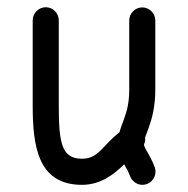

<svg xmlns="http://www.w3.org/2000/svg" viewBox="-20 -514 528 539"><path d="M71.8 -457V-217.8C71.8 -103.5 86.4 4.9 210 4.9C263.2 4.9 300.8 -25.4 328.6 -52.7C335.4 -41 340.8 -31.7 345.2 -19.5C350.1 -5.9 363.8 4.9 379.9 4.9C399.9 4.9 416.5 -11.7 416.5 -31.7C416.5 -36.1 416 -39.6 414.6 -43.9C408.2 -62 398.4 -79.1 391.6 -90.8C385.3 -101.6 384.3 -105.5 384.3 -108.4C386.2 -112.8 387.7 -118.2 387.7 -123.5C387.7 -125 387.7 -126 387.2 -127.9L397.9 -156.7C406.7 -181.2 416 -214.8 416 -263.2V-456.5C416 -476.6 399.4 -493.2 379.4 -493.2C359.4 -493.2 342.8 -476.6 342.8 -456.5V-263.2C342.8 -225.6 336.4 -202.6 328.6 -181.2C323.7 -167.5 318.8 -155.3 315.4 -142.6C266.6 -104.5 256.8 -68.4 210 -68.4C152.8 -68.4 145 -113.3 145 -217.8V-457C145 -477.1 128.4 -493.7 108.4 -493.7C88.4 -493.7 71.8 -477.1 71.8 -457Z"/></svg>

Font: Velvelyne
Style: Regular
Weight: 400
Designer: Manon Van der Borght et Mariel Nils
Foundry: Velvetyne
Version: Version 1.070;Glyphs 3.3.1 (3343)